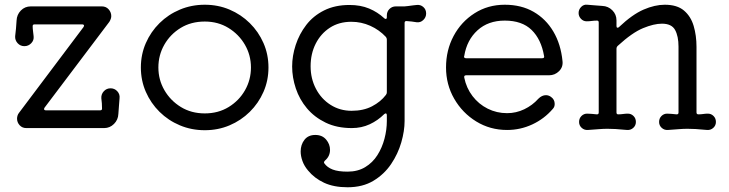

<svg xmlns="http://www.w3.org/2000/svg" viewBox="-20 -532 3079 811"><path d="M420 9H91Q74 9 63 -3Q52 -15 52 -31Q52 -37 54 -43.5Q56 -50 60 -55L333 -418Q335 -422 335 -423Q335 -429 327 -429H126Q118 -429 118 -422Q118 -412 119.5 -400.5Q121 -389 122 -379Q124 -362 112 -349.5Q100 -337 83 -337Q66 -337 54.5 -349.5Q43 -362 44 -379Q46 -394 47.5 -411Q49 -428 50 -445Q51 -470 68 -487.5Q85 -505 110 -505H410Q428 -505 439 -492.5Q450 -480 450 -464Q450 -453 442 -440L168 -77Q166 -73 166 -72Q166 -66 174 -66H403Q411 -66 411 -73Q411 -96 408 -117Q407 -134 418.5 -146.5Q430 -159 447 -159Q464 -159 475.5 -146.5Q487 -134 485 -117Q484 -102 482.5 -85Q481 -68 480 -51Q479 -26 461.5 -8.5Q444 9 420 9Z M845 18Q789 18 740 -2.5Q691 -23 654 -59.5Q617 -96 596 -144Q575 -192 575 -247Q575 -302 596 -350Q617 -398 654 -434.5Q691 -471 740 -491.5Q789 -512 845 -512Q901 -512 949.5 -491.5Q998 -471 1035 -434.5Q1072 -398 1093 -350Q1114 -302 1114 -247Q1114 -192 1093 -144Q1072 -96 1035 -59.5Q998 -23 949.5 -2.5Q901 18 845 18ZM845 -53Q902 -53 946 -80Q990 -107 1015 -151Q1040 -195 1040 -247Q1040 -299 1014.5 -343Q989 -387 945 -414Q901 -441 845 -441Q787 -441 743 -414Q699 -387 674 -343Q649 -299 649 -247Q649 -195 674.5 -151Q700 -107 744 -80Q788 -53 845 -53Z M1740 -511Q1756 -513 1768 -502.5Q1780 -492 1780 -475Q1780 -459 1768 -447.5Q1756 -436 1740 -438Q1730 -440 1719.5 -441Q1709 -442 1698 -443H1696Q1689 -443 1689 -435V-21Q1689 21 1675 69.5Q1661 118 1632 161Q1603 204 1557.5 231.5Q1512 259 1448 259Q1390 259 1349 240Q1308 221 1281 188Q1265 169 1257.5 148Q1250 127 1250 108Q1250 79 1266 58.5Q1282 38 1312 38Q1341 38 1357.5 57.5Q1374 77 1374 101Q1374 128 1353 146Q1346 153 1350 158Q1362 175 1385 184Q1408 193 1448 193Q1491 193 1522.5 174Q1554 155 1574 123.5Q1594 92 1604 54Q1614 16 1614 -21V-45Q1614 -51 1611 -52.5Q1608 -54 1603 -50Q1576 -23 1541.5 -7Q1507 9 1466 9Q1403 9 1355.5 -14Q1308 -37 1276.5 -74.5Q1245 -112 1229.5 -158.5Q1214 -205 1214 -251Q1214 -296 1229 -342Q1244 -388 1273.5 -426.5Q1303 -465 1349 -488Q1395 -511 1456 -511Q1503 -511 1539 -496Q1575 -481 1603 -455Q1606 -452 1609 -452Q1614 -452 1614 -459V-467Q1614 -483 1625 -494Q1636 -505 1652 -505H1689Q1692 -505 1703.5 -506.5Q1715 -508 1726 -509.5Q1737 -511 1740 -511ZM1465 -64Q1515 -64 1551.5 -83Q1588 -102 1610 -131Q1614 -136 1614 -142V-365Q1614 -371 1610 -376Q1582 -406 1544 -423Q1506 -440 1464 -440Q1412 -440 1373.5 -415Q1335 -390 1313.5 -347.5Q1292 -305 1292 -252Q1292 -200 1314.5 -157Q1337 -114 1376.5 -89Q1416 -64 1465 -64Z M2299 -214H1949Q1939 -214 1941 -204Q1950 -160 1976 -126Q2002 -92 2040 -73Q2078 -54 2122 -54Q2160 -54 2194.5 -70.5Q2229 -87 2254 -115Q2269 -130 2286 -130Q2297 -130 2307 -123Q2323 -112 2323 -93Q2323 -80 2315 -72Q2279 -30 2228.5 -6.5Q2178 17 2122 17Q2050 17 1991.5 -19Q1933 -55 1898.5 -115Q1864 -175 1864 -247Q1864 -320 1896 -380Q1928 -440 1984.5 -476Q2041 -512 2112 -512Q2182 -512 2234 -482Q2286 -452 2317.5 -398.5Q2349 -345 2356 -274Q2359 -249 2341.5 -231.5Q2324 -214 2299 -214ZM2112 -445Q2042 -445 1997 -404Q1952 -363 1941 -296Q1941 -295 1940.5 -294.5Q1940 -294 1940 -293Q1940 -286 1949 -286H2270Q2281 -286 2278 -296Q2266 -366 2225.5 -405.5Q2185 -445 2112 -445Z M2970 -52Q2984 -52 2994 -42Q3004 -32 3004 -17Q3004 -2 2993 8Q2982 18 2967 17Q2936 14 2918 13Q2900 12 2884 12Q2866 12 2848.5 13.5Q2831 15 2801 17Q2786 18 2775 8Q2764 -2 2764 -17Q2764 -32 2774 -42Q2784 -52 2798 -52Q2807 -52 2817 -51Q2827 -50 2837 -49H2839Q2846 -49 2846 -57V-335Q2846 -379 2831.5 -405.5Q2817 -432 2776 -432Q2742 -432 2696 -413Q2650 -394 2589 -338Q2584 -333 2584 -326V-57Q2584 -49 2591 -49Q2602 -49 2612 -50.5Q2622 -52 2632 -52Q2646 -52 2656 -42Q2666 -32 2666 -17Q2666 -2 2655 8Q2644 18 2629 17Q2598 14 2580 13Q2562 12 2546 12Q2528 12 2510.5 13.5Q2493 15 2463 17Q2448 18 2437 8Q2426 -2 2426 -17Q2426 -32 2436 -42Q2446 -52 2460 -52Q2470 -52 2480 -51Q2490 -50 2500 -49H2502Q2509 -49 2509 -57V-437Q2509 -445 2502 -445Q2490 -445 2479.5 -443.5Q2469 -442 2458 -442Q2444 -442 2434 -452.5Q2424 -463 2424 -477Q2424 -492 2435 -503Q2446 -514 2461 -512Q2475 -511 2491.5 -509.5Q2508 -508 2524 -507Q2549 -506 2566.5 -488.5Q2584 -471 2584 -446V-422Q2584 -416 2587.5 -415Q2591 -414 2595 -418Q2651 -471 2698.5 -491.5Q2746 -512 2788 -512Q2840 -512 2869 -487.5Q2898 -463 2910 -422.5Q2922 -382 2922 -334V-57Q2922 -49 2930 -49Q2941 -49 2950.5 -50.5Q2960 -52 2970 -52Z"/></svg>

Font: Kiwi Maru
Style: Regular
Weight: 400
Designer: Hiroki-Chan
Version: Version 1.100